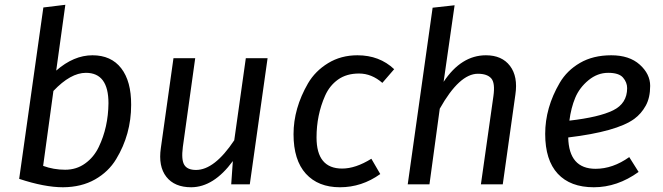

<svg xmlns="http://www.w3.org/2000/svg" viewBox="-20 -770 2769 802"><path d="M338.9 -465.8Q274.9 -465.8 203.1 -390.1L160.2 -77.1Q204.1 -61 252 -61Q299.8 -61 335.9 -87.4Q372.1 -113.3 392.6 -156.2Q432.1 -238.3 433.1 -338.9Q433.1 -465.8 338.9 -465.8ZM527.8 -332Q527.8 -208.5 465.3 -105.5Q433.6 -52.7 377 -20.5Q320.3 11.7 243.2 12.2Q166 12.2 60.1 -22.9L161.1 -738.8L252.9 -750L214.8 -475.1Q288.1 -539.1 366.2 -539.1Q444.3 -539.1 486.3 -484.9Q528.3 -430.7 527.8 -332Z M798.8 -60.1Q876 -60.1 958.5 -184.1L1006.8 -526.9H1097.7L1023.4 0H945.8L952.6 -97.2Q872.6 11.7 778.8 12.2Q709 12.2 674.8 -31.5Q640.6 -75.2 651.9 -151.9L704.6 -526.9H795.4L743.7 -155.8Q736.8 -102.5 749.8 -81.3Q762.7 -60.1 798.8 -60.1Z M1473.1 -539.1Q1564.9 -539.1 1626.5 -481L1577.1 -423.8Q1532.2 -462.9 1479.7 -462.9Q1427.2 -462.9 1391.8 -437.5Q1356.4 -412.1 1337.9 -370.1Q1302.2 -289.6 1302.2 -195.8Q1302.2 -65.9 1409.2 -65.9Q1465.3 -65.9 1531.2 -106.9L1568.4 -43Q1491.2 12.2 1400.1 12.2Q1309.1 12.2 1257.6 -44.4Q1206.1 -101.1 1206.1 -209.5Q1206.1 -317.4 1266.6 -421.9Q1296.9 -473.6 1350.6 -506.3Q1404.3 -539.1 1473.1 -539.1Z M2009.8 -539.1Q2076.7 -539.1 2110.4 -494.6Q2144 -450.2 2132.8 -375L2080.1 0H1988.8L2041 -368.2Q2048.8 -423.3 2032 -442.6Q2015.1 -461.9 1976.1 -461.9Q1898.9 -461.9 1816.9 -315.9L1773.9 0H1683.1L1787.1 -737.8L1878.9 -748L1833 -428.2Q1906.7 -539.1 2009.8 -539.1Z M2599.6 -401.9Q2599.6 -425.8 2582.5 -445.8Q2565.4 -465.8 2520.5 -465.8Q2475.6 -465.8 2438 -434.8Q2400.4 -403.8 2382.8 -361.6Q2365.2 -319.3 2358.4 -266.1Q2482.4 -280.3 2541 -309.1Q2599.6 -337.9 2599.6 -401.9ZM2629.4 -273.4Q2556.2 -220.2 2353.5 -195.8Q2356.4 -64.9 2467.8 -64.9Q2539.6 -64.9 2608.4 -113.8L2647.5 -51.8Q2558.6 12.2 2460.4 12.2Q2362.3 12.2 2309.8 -44.4Q2257.3 -101.1 2257.3 -210.7Q2257.3 -320.3 2317.9 -423.8Q2348.1 -475.6 2402.8 -507.3Q2457.5 -539.1 2533.2 -539.1Q2608.9 -539.1 2652.3 -500Q2695.8 -460.9 2695.8 -411.4Q2695.8 -361.8 2677.2 -328.4Q2658.7 -294.9 2629.4 -273.4Z"/></svg>

Font: FiraSans-Italic
Style: Italic
Weight: 400
Italic angle: -8°
Designer: Carrois Corporate & Edenspiekermann AG
Foundry: Carrois Corporate GbR & Edenspiekermann AG
Version: Version 3.106;PS 003.106;hotconv 1.0.70;makeotf.lib2.5.58329